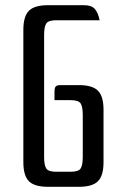

<svg xmlns="http://www.w3.org/2000/svg" viewBox="-20 -720 477 740"><path d="M284 -392Q336 -392 357.5 -370.5Q379 -349 379 -297V-95Q379 -43 357.5 -21.5Q336 0 284 0H165Q113 0 91.5 -21.5Q70 -43 70 -95V-605Q70 -657 91.5 -678.5Q113 -700 165 -700H304Q333 -700 345.5 -685.5Q358 -671 364 -642H197Q166 -642 158 -629Q150 -616 150 -585V-115Q150 -84 158 -71Q166 -58 197 -58H252Q283 -58 291 -71Q299 -84 299 -115V-277Q299 -308 291 -321Q283 -334 252 -334H190V-365Q190 -381 194.5 -386.5Q199 -392 215 -392Z"/></svg>

Font: Rationale
Style: Regular
Weight: 400
Designer: Cyreal (www.cyreal.org)
Foundry: Cyreal (www.cyreal.org)
Version: Version 1.011